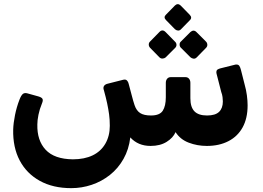

<svg xmlns="http://www.w3.org/2000/svg" viewBox="-20 -712 1295 946"><path d="M331 215Q241 215 176 179Q111 143 77 78.5Q43 14 45 -74Q46 -106 54 -145.5Q62 -185 76 -221Q84 -242 92.5 -249Q101 -256 115 -252L169 -237Q186 -232 189.5 -224.5Q193 -217 187 -203Q175 -174 169.5 -146.5Q164 -119 164 -99Q162 -20 205 26Q248 72 339 73Q396 73 436.5 53.5Q477 34 499 -4Q521 -42 521 -92Q521 -123 517.5 -148.5Q514 -174 508 -202.5Q502 -231 492 -267Q487 -280 492.5 -288.5Q498 -297 512 -300L587 -319Q599 -322 605.5 -315.5Q612 -309 614 -299Q623 -266 629.5 -240.5Q636 -215 643 -194Q652 -167 670.5 -155Q689 -143 724 -143Q767 -143 782 -166.5Q797 -190 797 -233V-304Q797 -316 803.5 -324Q810 -332 822 -332H893Q905 -332 911.5 -324Q918 -316 918 -304V-228Q918 -184 938 -163.5Q958 -143 1000 -143Q1041 -143 1059.5 -161Q1078 -179 1078 -212Q1078 -221 1076.5 -233.5Q1075 -246 1070 -259L1049 -341Q1048 -345 1047 -348.5Q1046 -352 1046 -355Q1046 -366 1052 -369.5Q1058 -373 1065 -375L1137 -393Q1139 -394 1141.5 -394Q1144 -394 1146 -394Q1155 -394 1159.5 -387Q1164 -380 1167 -368L1185 -297Q1193 -269 1196.5 -242Q1200 -215 1200 -193Q1200 -129 1175.5 -84.5Q1151 -40 1105.5 -16.5Q1060 7 999 7Q952 7 910 -9Q868 -25 845 -61Q833 -33 801 -13Q769 7 722 7Q691 7 666 -3.5Q641 -14 622 -35Q615 24 588.5 71Q562 118 521.5 150Q481 182 432 198.5Q383 215 331 215ZM871 -567Q865 -561 857 -561.5Q849 -562 842 -568L798 -613Q784 -627 798 -640L842 -685Q856 -698 870 -685L914 -640Q929 -625 915 -612ZM796 -429Q790 -424 781 -423.5Q772 -423 765 -430L719 -477Q713 -484 713 -492.5Q713 -501 719 -507L765 -554Q780 -570 796 -554L842 -507Q849 -501 849.5 -492Q850 -483 843 -476ZM949 -429Q942 -422 933.5 -423Q925 -424 918 -430L871 -477Q865 -483 865 -492.5Q865 -502 871 -507L918 -554Q934 -568 948 -554L995 -507Q1001 -501 1001.5 -492Q1002 -483 995 -476Z"/></svg>

Font: Rubik Light SemiBold
Style: Regular
Weight: 600
Version: Version 2.300;gftools[0.9.30]